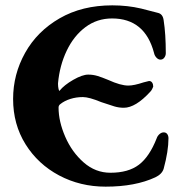

<svg xmlns="http://www.w3.org/2000/svg" viewBox="-20 -684 701 718"><path d="M29 -314Q29 -406 74 -486.5Q119 -567 203 -615.5Q287 -664 400 -664Q457 -664 508 -652L570 -636Q589 -632 592 -608Q600 -557 600 -485Q600 -476 594.5 -468.5Q589 -461 580 -461Q572 -461 565 -468.5Q558 -476 556 -486Q522 -615 399 -615Q343 -615 299.5 -582.5Q256 -550 229.5 -494.5Q203 -439 197 -373V-369Q197 -360 199 -351Q201 -342 203 -345Q220 -366 254 -385.5Q288 -405 310 -405Q328 -405 344.5 -400Q361 -395 385 -385Q431 -364 460 -364Q481 -364 517 -376L537 -381H538Q545 -381 549 -375Q553 -369 553 -360Q552 -357 549 -351Q546 -345 542 -341Q487 -281 443 -281Q425 -281 408 -286Q391 -291 359 -302Q313 -321 290 -321Q265 -321 243 -314Q221 -307 206 -295Q199 -290 199 -282Q199 -230 224 -172.5Q249 -115 293 -76.5Q337 -38 393 -38Q460 -38 499.5 -68Q539 -98 566 -167Q569 -176 576.5 -182.5Q584 -189 592 -189Q601 -189 605.5 -182.5Q610 -176 610 -167Q610 -119 592 -53Q586 -33 561 -21Q486 14 375 14Q280 14 201 -28Q122 -70 75.5 -144.5Q29 -219 29 -314Z"/></svg>

Font: EB Garamond
Style: Bold
Weight: 700
Designer: Georg Duffner and Octavio Pardo
Foundry: Georg Duffner
Version: Version 1.000; ttfautohint (v1.6)